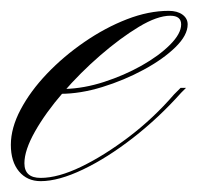

<svg xmlns="http://www.w3.org/2000/svg" viewBox="-65 -325 366 354"><path d="M10 3Q42 3 84.5 -17.5Q127 -38 172.5 -72.5Q218 -107 256 -151L268 -163H278L269 -154Q228 -108 180.5 -71Q133 -34 88 -12.5Q43 9 10 9Q-15 9 -30 -9Q-45 -27 -45 -58Q-45 -89 -27 -123Q-9 -157 21.5 -189Q52 -221 90.5 -247.5Q129 -274 169 -289.5Q209 -305 246 -305Q262 -305 271.5 -298Q281 -291 281 -280Q281 -260 258.5 -238Q236 -216 200 -196.5Q164 -177 123.5 -164.5Q83 -152 46 -152L55 -161Q90 -162 127 -174Q164 -186 196 -204Q228 -222 248.5 -242.5Q269 -263 269 -280Q269 -296 249 -296Q225 -296 191 -275.5Q157 -255 120 -223Q83 -191 51 -154Q19 -117 -0.5 -82.5Q-20 -48 -20 -24Q-20 3 10 3Z"/></svg>

Font: Ballet 24pt
Style: Regular
Weight: 400
Designer: Maximiliano R. Sproviero
Foundry: Omnibus-Type
Version: Version 1.100